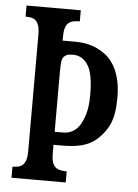

<svg xmlns="http://www.w3.org/2000/svg" viewBox="-54 -802 608 844"><g transform="rotate(5 250.0 -380.0)"><path d="M28.8 -48.8Q54.7 -49.8 65.2 -55.4Q75.7 -61 82 -71.8Q87.9 -81.5 89.8 -94.7Q91.8 -107.9 91.8 -126V-633.8Q91.8 -652.3 89.8 -665.3Q87.9 -678.2 82 -688Q75.7 -699.2 65.2 -704.8Q54.7 -710.4 28.8 -710.9V-759.8H268.1V-710.9Q240.2 -710.4 228.5 -704.8Q216.8 -699.2 210 -688Q204.1 -678.2 202.1 -664.8Q200.2 -651.4 200.2 -633.8V-620.1H250Q283.2 -620.1 307.9 -615Q332.5 -609.9 353 -600.1Q373.5 -590.3 393.1 -575.2Q410.6 -561.5 426.5 -537.1Q442.4 -512.7 452.1 -476.6Q461.9 -440.4 461.9 -392.1Q461.9 -343.3 454.6 -311Q447.3 -278.8 434.1 -256.8Q420.9 -234.9 403.8 -216.8Q384.8 -196.3 361.6 -183.8Q338.4 -171.4 307.9 -165.8Q277.3 -160.2 235.8 -160.2H200.2V-126Q200.2 -108.9 202.1 -95.2Q204.1 -81.5 210 -71.8Q216.8 -61 228.5 -55.4Q240.2 -49.8 268.1 -48.8V0H28.8ZM238.8 -217.8Q258.8 -217.8 277.6 -227.3Q296.4 -236.8 310.1 -257.8Q322.8 -277.8 332.3 -309.6Q341.8 -341.3 341.8 -393.1Q341.8 -440.4 335.4 -474.4Q329.1 -508.3 314.9 -527.8Q302.2 -545.9 286.4 -554Q270.5 -562 253.9 -562H245.1Q230 -562 222.2 -557.6Q214.4 -553.2 210 -547.9Q204.1 -540.5 202.1 -525.9Q200.2 -511.2 200.2 -484.9V-217.8Z"/></g></svg>

Font: BIZ UDMincho
Style: Bold
Weight: 700
Monospace: yes
Designer: TypeBank Co., Ltd.
Foundry: Morisawa Inc.
Version: Version 1.06